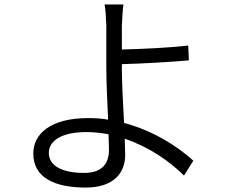

<svg xmlns="http://www.w3.org/2000/svg" viewBox="-20 -802 1040 865"><path d="M469 -197 471 -128C471 -58 433 -23 359 -23C258 -23 200 -56 200 -113C200 -170 261 -207 370 -207C404 -207 437 -203 469 -197ZM536 -782H451C455 -765 458 -720 459 -686C459 -643 459 -557 459 -499C459 -438 463 -344 467 -263C438 -268 408 -270 378 -270C206 -270 130 -198 130 -110C130 0 229 43 366 43C493 43 544 -24 544 -104L542 -177C649 -141 743 -77 809 -11L851 -78C779 -144 668 -214 539 -248C534 -335 529 -433 529 -499V-513C611 -515 740 -522 831 -530L828 -597C737 -586 609 -581 529 -579V-686C530 -714 533 -762 536 -782Z"/></svg>

Font: Noto Sans JP DemiLight
Style: Regular
Weight: 350
Designer: Ryoko NISHIZUKA 西塚涼子 (kana, bopomofo & ideographs); Paul D. Hunt (Latin, Greek & Cyrillic); Sandoll Communications 산돌커뮤니
Foundry: Adobe
Version: Version 2.004;hotconv 1.0.118;makeotfexe 2.5.65603